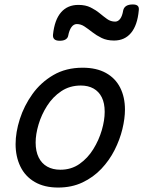

<svg xmlns="http://www.w3.org/2000/svg" viewBox="-20 -823 643 862"><path d="M241 19Q179 19 136 -6Q93 -31 71.5 -75.5Q50 -120 50 -176Q50 -229 69 -288.5Q88 -348 125.5 -400.5Q163 -453 219.5 -486Q276 -519 351 -519Q413 -519 455.5 -495.5Q498 -472 519.5 -429.5Q541 -387 541 -331Q541 -291 529.5 -243.5Q518 -196 494.5 -149.5Q471 -103 435 -65Q399 -27 350.5 -4Q302 19 241 19ZM251 -61Q300 -61 337 -87Q374 -113 399 -153.5Q424 -194 437 -238.5Q450 -283 450 -321Q450 -360 437 -386Q424 -412 400 -425.5Q376 -439 343 -439Q293 -439 255 -413.5Q217 -388 191.5 -348Q166 -308 153 -264Q140 -220 140 -183Q140 -144 153.5 -116.5Q167 -89 192 -75Q217 -61 251 -61ZM248 -640Q215 -640 218 -668Q225 -734 254 -767.5Q283 -801 332 -801Q364 -801 387 -789.5Q410 -778 427.5 -763.5Q445 -749 461 -737.5Q477 -726 497 -726Q510 -726 519.5 -738.5Q529 -751 533 -776Q539 -803 576 -803Q592 -803 598.5 -796.5Q605 -790 603 -776Q597 -710 568.5 -675.5Q540 -641 492 -641Q460 -641 436.5 -652.5Q413 -664 394.5 -678.5Q376 -693 359.5 -704Q343 -715 325 -715Q311 -715 301 -701.5Q291 -688 286 -662Q284 -652 274.5 -646Q265 -640 248 -640Z"/></svg>

Font: Playwrite DK Loopet
Style: Regular
Weight: 400
Designer: Veronika Burian, José Scaglione
Foundry: TypeTogether
Version: Version 1.002